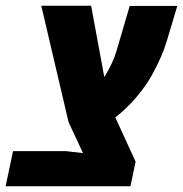

<svg xmlns="http://www.w3.org/2000/svg" viewBox="-66 -650 639 670"><path d="M252 -629.9 297.9 -381.3Q328.6 -429.2 341.8 -476.6L386.7 -629.4H552.7L515.6 -505.4Q500 -452.6 463.4 -386.7Q442.4 -349.1 409.2 -310.1Q376 -271 336.4 -240.2L407.2 -85.9L389.2 0H-46.4L-20.5 -122.6H164.6L223.6 -115.7Q202.6 -161.6 190.7 -186.5Q178.7 -211.4 173.3 -223.6L78.1 -629.9Z"/></svg>

Font: Open Sans Hebrew Condensed Extra Bold
Style: Italic
Weight: 800
Width: 3
Italic angle: -12°
Foundry: Ascender Corporation, Yanek Iontef
Version: Version 2.001;PS 002.001;hotconv 1.0.70;makeotf.lib2.5.58329